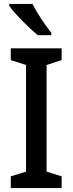

<svg xmlns="http://www.w3.org/2000/svg" viewBox="-20 -961 371 981"><path d="M295 0H35V-60L113 -84V-629L35 -654V-714H295V-654L218 -629V-84L295 -60ZM146 -941Q157 -919 174 -891Q191 -863 209.5 -837Q228 -811 242 -793V-781H174Q152 -798 122.5 -826.5Q93 -855 66.5 -883.5Q40 -912 27 -931V-941Z"/></svg>

Font: Noto Sans Sinhala UI SemiCondensed Medium
Style: Regular
Weight: 500
Width: 4
Designer: Jelle Bosma - Monotype Design Team
Foundry: Monotype Imaging Inc.
Version: Version 2.006; ttfautohint (v1.8.4.7-5d5b)